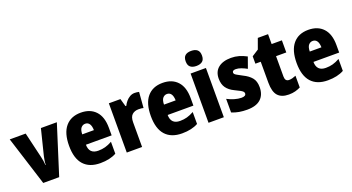

<svg xmlns="http://www.w3.org/2000/svg" viewBox="-51 -1396 3715 2026"><g transform="rotate(-20 1806.5 -383.0)"><path d="M176 0 1 -553H180L248 -265Q253 -244 257 -220Q261 -196 262 -170H266Q266 -193 270 -216.5Q274 -240 279 -264L351 -553H530L355 0Z M800 -562Q906 -562 966 -497.5Q1026 -433 1026 -310V-225H737Q738 -121 840 -121Q882 -121 918.5 -131Q955 -141 996 -164V-30Q924 10 816 10Q694 10 630 -61Q566 -132 566 -274Q566 -416 627.5 -489Q689 -562 800 -562ZM805 -436Q777 -436 758 -414Q739 -392 738 -341H869Q868 -388 851.5 -412Q835 -436 805 -436Z M1406 -563Q1430 -563 1455 -557L1441 -381Q1431 -384 1418 -385.5Q1405 -387 1386 -387Q1342 -387 1314 -362Q1286 -337 1286 -276V0H1114V-553H1244L1269 -465H1278Q1289 -489 1308 -511.5Q1327 -534 1352 -548.5Q1377 -563 1406 -563Z M1718 -562Q1824 -562 1884 -497.5Q1944 -433 1944 -310V-225H1655Q1656 -121 1758 -121Q1800 -121 1836.5 -131Q1873 -141 1914 -164V-30Q1842 10 1734 10Q1612 10 1548 -61Q1484 -132 1484 -274Q1484 -416 1545.5 -489Q1607 -562 1718 -562ZM1723 -436Q1695 -436 1676 -414Q1657 -392 1656 -341H1787Q1786 -388 1769.5 -412Q1753 -436 1723 -436Z M2118 -776Q2162 -776 2186 -756Q2210 -736 2210 -691Q2210 -646 2185.5 -626.5Q2161 -607 2118 -607Q2076 -607 2051.5 -626.5Q2027 -646 2027 -691Q2027 -736 2050.5 -756Q2074 -776 2118 -776ZM2204 -553V0H2032V-553Z M2668 -170Q2668 -84 2617 -37Q2566 10 2464 10Q2417 10 2375.5 3Q2334 -4 2293 -21V-174Q2330 -154 2372.5 -141.5Q2415 -129 2450 -129Q2501 -129 2501 -160Q2501 -170 2494.5 -178.5Q2488 -187 2467.5 -199Q2447 -211 2406 -230Q2349 -257 2320.5 -297.5Q2292 -338 2292 -400Q2292 -479 2344 -521Q2396 -563 2488 -563Q2534 -563 2576 -551Q2618 -539 2661 -516L2617 -393Q2587 -410 2554.5 -422Q2522 -434 2495 -434Q2456 -434 2456 -409Q2456 -400 2462 -392.5Q2468 -385 2487 -374.5Q2506 -364 2545 -343Q2603 -315 2635.5 -276Q2668 -237 2668 -170Z M2986 -134Q3005 -134 3024 -139Q3043 -144 3064 -153V-21Q3036 -7 3004.5 1.5Q2973 10 2932 10Q2851 10 2810.5 -34.5Q2770 -79 2770 -182V-417H2710V-500L2785 -548L2827 -664H2942V-553H3057V-417H2942V-188Q2942 -134 2986 -134Z M3355 -562Q3461 -562 3521 -497.5Q3581 -433 3581 -310V-225H3292Q3293 -121 3395 -121Q3437 -121 3473.5 -131Q3510 -141 3551 -164V-30Q3479 10 3371 10Q3249 10 3185 -61Q3121 -132 3121 -274Q3121 -416 3182.5 -489Q3244 -562 3355 -562ZM3360 -436Q3332 -436 3313 -414Q3294 -392 3293 -341H3424Q3423 -388 3406.5 -412Q3390 -436 3360 -436Z"/></g></svg>

Font: Noto Sans Bengali Condensed Black
Style: Regular
Weight: 900
Width: 3
Designer: Joana Ranito - Universal Thirst; Jelle Bosma - Monotype Design Team
Foundry: Universal Thirst ehf.
Version: Version 3.000; ttfautohint (v1.8.4.7-5d5b)